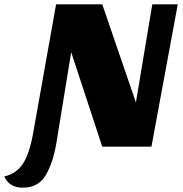

<svg xmlns="http://www.w3.org/2000/svg" viewBox="-140 -680 847 890"><path d="M14 -65 120 -660H334L490 -205L566 -660H684L562 0H334L190 -438L123 -27Q108 69 73.5 129.5Q39 190 -34 190Q-97 190 -120 138Q-64 125 -33.5 78.5Q-3 32 14 -65Z"/></svg>

Font: Sansita ExtraBold Italic
Style: Regular
Weight: 800
Italic angle: -11°
Designer: Pablo Cosgaya
Foundry: Omnibus-Type
Version: Version 1.006